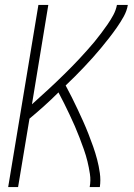

<svg xmlns="http://www.w3.org/2000/svg" viewBox="-20 -755 540 775"><path d="M13 0 135 -735H175L109 -334Q125 -349 142 -364Q159 -379 175 -394Q191 -409 207.5 -424.5Q224 -440 239.5 -455.5Q255 -471 271 -487Q287 -503 302 -519.5Q317 -536 332 -552.5Q347 -569 361 -586Q375 -603 388.5 -621Q402 -639 414.5 -657Q427 -675 437.5 -694.5Q448 -714 452 -735H496Q492 -711 479.5 -688.5Q467 -666 452 -644.5Q437 -623 421 -602.5Q405 -582 388.5 -562Q372 -542 354.5 -522.5Q337 -503 319 -484Q301 -465 282.5 -446.5Q264 -428 245 -410Q258 -386 270 -362Q282 -338 293.5 -313.5Q305 -289 316 -264.5Q327 -240 337 -214.5Q347 -189 356 -163.5Q365 -138 372 -111.5Q379 -85 383 -56.5Q387 -28 383 0H342Q347 -26 343 -52.5Q339 -79 333 -103.5Q327 -128 318.5 -152Q310 -176 301 -199.5Q292 -223 282 -246Q272 -269 261 -292Q250 -315 239 -337.5Q228 -360 216 -382Q188 -354 158.5 -327.5Q129 -301 99 -276L53 0Z"/></svg>

Font: Iosevka Curly XLtObl
Style: Regular
Weight: 200
Italic angle: -9°
Monospace: yes
Designer: Belleve Invis
Foundry: Belleve Invis
Version: Version 11.1.0; ttfautohint (v1.8.3)